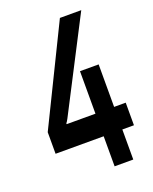

<svg xmlns="http://www.w3.org/2000/svg" viewBox="-133 -775 679 850"><g transform="rotate(-20 206.5 -350.0)"><path d="M257.8 -248V-448.2H345.7V-248H400.4V-141.6H345.7V0H257.8V-141.6H31.2V-243.2L254.9 -700.2H355.5L133.8 -270.5Q126 -255.9 122.1 -252V-248Z"/></g></svg>

Font: Vancouver Drive
Style: Bold
Weight: 700
Designer: Valery Zaveryaev
Foundry: Cyreal (www.cyreal.org)
Version: Version 1.01